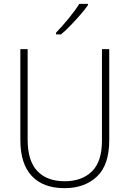

<svg xmlns="http://www.w3.org/2000/svg" viewBox="-20 -970 674 1000"><path d="M549 -240Q549 -111 485 -50.5Q421 10 316 10Q205 10 145.5 -53.5Q86 -117 86 -241V-714H124V-243Q124 -132 174.5 -79Q225 -26 317 -26Q406 -26 458.5 -77Q511 -128 511 -237V-714H549ZM438 -943Q422 -920 398 -892.5Q374 -865 348 -838Q322 -811 298 -791H272V-800Q304 -833 338 -874.5Q372 -916 393 -950H438Z"/></svg>

Font: Noto Sans Hebrew SemiCondensed ExtraLight
Style: Regular
Weight: 200
Width: 4
Designer: Monotype Design Team
Foundry: Monotype Imaging Inc.
Version: Version 2.004; ttfautohint (v1.8.4.7-5d5b)